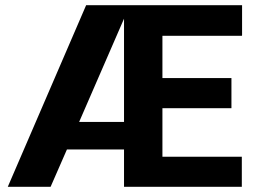

<svg xmlns="http://www.w3.org/2000/svg" viewBox="-20 -720 983 740"><path d="M913 -584 912 -582H606V-419H872V-303H606V-116H912V0H458V-144H238L175 0H10L312 -700H913ZM458 -648 285 -250H458Z"/></svg>

Font: Fivo Sans Modern
Style: Regular
Weight: 700
Designer: Alexander Slobzheninov
Foundry: Alexander Slobzheninov
Version: 1.0